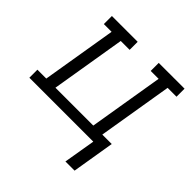

<svg xmlns="http://www.w3.org/2000/svg" viewBox="-196 -664 979 979"><g transform="rotate(45 293.5 -174.0)"><path d="M419 172 448 0H-13V-58H51L118 -462H62V-520H248V-462H184L117 -58H390L457 -462H400V-520H586V-462H522L455 -58H523L485 172Z"/></g></svg>

Font: Iosevka Etoile Light Oblique
Style: Regular
Weight: 300
Italic angle: -9°
Designer: Belleve Invis
Foundry: Belleve Invis
Version: Version 15.5.2; ttfautohint (v1.8.4)